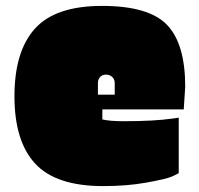

<svg xmlns="http://www.w3.org/2000/svg" viewBox="-20 -621 676 651"><path d="M608 -327 603 -250H327V-216Q352 -210 400 -210Q502 -210 565 -219L586 -222V-34Q578 -29 560.5 -21.5Q543 -14 477 -2Q411 10 330 10Q170 10 99.5 -66Q29 -142 29 -294.5Q29 -447 98.5 -524Q168 -601 326 -601Q484 -601 546 -537Q608 -473 608 -327ZM312 -339V-300H369V-339Q369 -352 360.5 -360Q352 -368 339.5 -368Q327 -368 319.5 -360Q312 -352 312 -339Z"/></svg>

Font: Erica One
Style: Regular
Weight: 400
Designer: Miguel Hernandez
Foundry: Miguel Hernandez
Version: Version 1.003